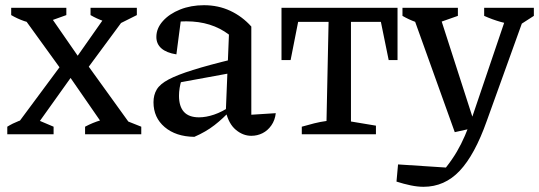

<svg xmlns="http://www.w3.org/2000/svg" viewBox="-20 -516 2072 738"><path d="M43 -10V-34L224 -278H308L481 -38V-10H394L237 -237H266L104 -10ZM8 0V-29Q50 -55 101 -65L186 -29V0ZM307 0V-29Q337 -45 368 -54Q399 -63 430 -66L523 -29V0ZM129 -420Q99 -426 73 -435Q47 -444 23 -458V-486H235V-458ZM222 -239 68 -452V-476H158L293 -281H264L401 -476H464V-453L306 -239ZM432 -421Q404 -426 378 -435Q352 -444 328 -458V-486H506V-458Z M946 6Q914 6 886.5 -17Q859 -40 848 -87L860 -383Q793 -434 696 -434Q677 -434 659 -432Q641 -430 625 -426L677 -452L658 -307Q620 -313 600.5 -330Q581 -347 581 -374Q581 -407 606 -435Q631 -463 672.5 -479.5Q714 -496 764 -496Q819 -496 865 -474.5Q911 -453 946 -414V-75L1040 -81Q1037 -54 1023 -34Q1009 -14 989 -4Q969 6 946 6ZM727 10Q656 9 613 -27.5Q570 -64 570 -123Q570 -151 582.5 -172Q595 -193 628 -210.5Q661 -228 721.5 -247Q782 -266 877 -289V-237L648 -195L678 -209Q673 -194 670.5 -178Q668 -162 668 -148Q668 -107 687 -86Q706 -65 745 -65Q772 -65 803 -75.5Q834 -86 868 -109V-94Q838 -61 804.5 -35Q771 -9 727 10Z M1508 -486V-285H1474L1444 -432H1329V-49L1425 -33V0H1140V-29Q1164 -36 1188 -42Q1212 -48 1235 -51L1243 -432H1126L1097 -285H1062V-486Z M1504 182 1510 116 1694 128Q1719 96 1736 67Q1753 38 1767 5.5Q1781 -27 1796 -69L1934 -476H2004L1851 -51Q1805 79 1747 140.5Q1689 202 1608 202Q1585 202 1558.5 196.5Q1532 191 1504 182ZM1728 -8 1560 -476H1664L1809 -26ZM1632 -417Q1604 -422 1577.5 -431.5Q1551 -441 1527 -455V-486H1740V-455ZM1973 -417Q1939 -422 1905.5 -431.5Q1872 -441 1841 -455V-486H2032V-455Z"/></svg>

Font: Piazzolla 24pt Medium
Style: Regular
Weight: 500
Designer: Juan Pablo del Peral
Foundry: Huerta Tipografica
Version: Version 2.005